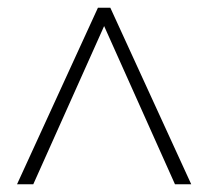

<svg xmlns="http://www.w3.org/2000/svg" viewBox="-20 -648 538 496"><path d="M24 -172 233 -628H265L474 -172H432L239 -603H259L66 -172Z"/></svg>

Font: Nunito Sans 12pt ExtraLight Condensed
Style: Regular
Weight: 200
Width: 3
Version: Version 3.101;gftools[0.9.27]